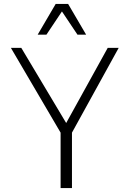

<svg xmlns="http://www.w3.org/2000/svg" viewBox="-20 -953 636 973"><path d="M262.2 -933.1 170.9 -777.3H215.3L293.9 -895L372.6 -777.3H416.5L325.2 -933.1ZM344.7 0V-280.8L581.5 -710.4H525.9L315.4 -329.6L87.9 -710.4H35.2L287.1 -280.8V0Z"/></svg>

Font: My Font
Style: ExtraLight
Weight: 500
Designer: Vernon Adams
Foundry: newtypography
Version: Version 0.001